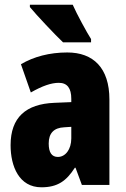

<svg xmlns="http://www.w3.org/2000/svg" viewBox="-20 -786 534 816"><path d="M289 -766H107V-756C133 -724 216 -636 248 -606H367V-620C349 -648 306 -727 289 -766ZM266 -563C190 -563 123 -545 69 -513L111 -393C160 -421 198 -434 230 -434C266 -434 283 -411 283 -366V-352L211 -349C90 -344 25 -287 25 -169C25 -79 61 10 156 10C225 10 262 -17 298 -73H301L328 0H445V-363C445 -498 376 -563 266 -563ZM253 -245 283 -247V-198C283 -151 258 -119 226 -119C200 -119 187 -138 187 -176C187 -220 209 -243 253 -245Z"/></svg>

Font: Noto Sans Armenian ExtraCondensed Black
Style: Regular
Weight: 900
Width: 2
Designer: Monotype Design Team
Foundry: Monotype Imaging Inc.
Version: Version 2.008